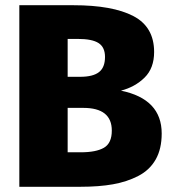

<svg xmlns="http://www.w3.org/2000/svg" viewBox="-20 -715 659 735"><path d="M443 -368Q599 -336 599 -204Q599 -145 576 -104.5Q553 -64 509.5 -41.5Q466 -19 412.5 -9.5Q359 0 288 0H54V-695H261Q411 -695 490.5 -653.5Q570 -612 570 -516Q570 -454 533.5 -418Q497 -382 443 -368ZM278 -566H239V-421H287Q336 -421 359 -439Q382 -457 382 -497Q382 -534 357.5 -550Q333 -566 278 -566ZM289 -132Q348 -132 378 -149.5Q408 -167 408 -215Q408 -302 299 -302H239V-132Z"/></svg>

Font: FiraGO ExtraBold
Style: Regular
Weight: 800
Designer: bBox Type
Foundry: bBox Type GmbH
Version: Version 1.001;PS 001.001;hotconv 1.0.88;makeotf.lib2.5.64775